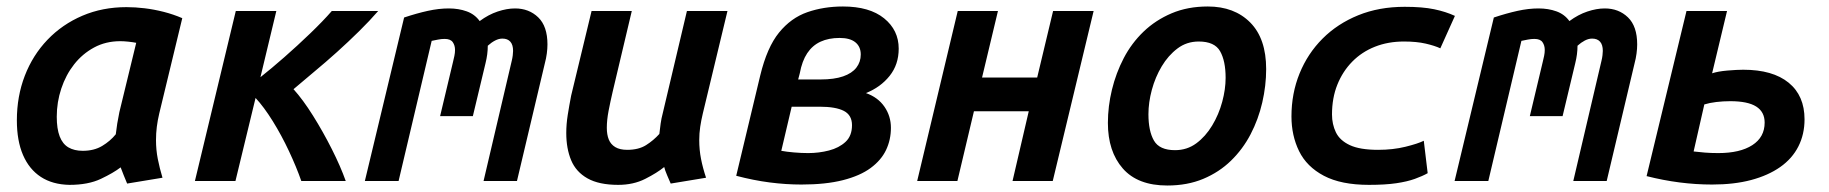

<svg xmlns="http://www.w3.org/2000/svg" viewBox="-20 -558 5640 592"><path d="M194 12Q142 11 106 -12.5Q70 -36 51 -80Q32 -124 32 -187Q32 -261 56.5 -324.5Q81 -388 126.5 -435.5Q172 -483 234 -509.5Q296 -536 370 -536Q397 -536 426 -532.5Q455 -529 484.5 -521.5Q514 -514 542 -502L471 -208Q466 -187 463.5 -167Q461 -147 461 -126Q461 -96 466.5 -68Q472 -40 481 -10L372 8Q368 -1 361.5 -17.5Q355 -34 352 -42Q330 -25 291 -6.5Q252 12 194 12ZM235 -93Q270 -93 295 -108Q320 -123 337 -144Q339 -161 341.5 -177Q344 -193 348 -212L400 -426Q390 -428 376 -429.5Q362 -431 351 -431Q306 -431 270 -411.5Q234 -392 208.5 -359.5Q183 -327 169 -285Q155 -243 155 -198Q155 -161 164 -137.5Q173 -114 191 -103.5Q209 -93 235 -93Z M581 0 707 -524H832L783 -320Q816 -346 856.5 -381.5Q897 -417 936.5 -455Q976 -493 1003 -524H1146Q1120 -494 1087 -461.5Q1054 -429 1019 -397.5Q984 -366 949 -337Q914 -308 885 -283Q914 -251 945 -201.5Q976 -152 1003 -98.5Q1030 -45 1046 0H909Q894 -43 871 -92Q848 -141 821 -184.5Q794 -228 768 -256L706 0Z M1105 0 1226 -504Q1265 -517 1299 -524.5Q1333 -532 1364 -532Q1394 -532 1419 -523Q1444 -514 1459 -493Q1486 -513 1514.5 -522.5Q1543 -532 1568 -532Q1611 -532 1639.5 -504.5Q1668 -477 1668 -421Q1668 -408 1666 -393Q1664 -378 1660 -363L1574 0H1471L1558 -371Q1560 -379 1561 -387.5Q1562 -396 1562 -401Q1562 -420 1553.5 -429.5Q1545 -439 1529 -439Q1518 -439 1506.5 -433Q1495 -427 1484 -417Q1484 -391 1477 -363L1438 -200H1337L1377 -368Q1379 -376 1381 -385.5Q1383 -395 1383 -404Q1383 -418 1376 -428Q1369 -438 1351 -438Q1341 -438 1331 -436Q1321 -434 1311 -432L1209 0Z M1886 12Q1827 12 1791.5 -8Q1756 -28 1741 -64Q1726 -100 1726 -148Q1726 -175 1730.5 -203.5Q1735 -232 1741 -263L1804 -524H1928L1869 -275Q1862 -245 1856.5 -216.5Q1851 -188 1851 -164Q1851 -143 1857 -128Q1863 -113 1877 -104.5Q1891 -96 1914 -96Q1949 -96 1972 -110.5Q1995 -125 2013 -145Q2015 -162 2017 -177Q2019 -192 2024 -211L2098 -524H2223L2147 -208Q2142 -187 2139 -167Q2136 -147 2136 -126Q2136 -96 2141.5 -68Q2147 -40 2157 -10L2048 8Q2044 -1 2037 -17.5Q2030 -34 2028 -43Q2006 -25 1969.5 -6.5Q1933 12 1886 12Z M2451 11Q2403 11 2353 4.5Q2303 -2 2250 -16L2324 -325Q2345 -412 2382 -457.5Q2419 -503 2469.5 -520.5Q2520 -538 2579 -538Q2661 -538 2706 -501.5Q2751 -465 2751 -408Q2751 -359 2723 -324Q2695 -289 2650 -271Q2687 -258 2707 -229Q2727 -200 2727 -164Q2727 -127 2712 -95.5Q2697 -64 2664.5 -40Q2632 -16 2579 -2.5Q2526 11 2451 11ZM2472 -86Q2505 -86 2536 -94Q2567 -102 2587 -120.5Q2607 -139 2607 -172Q2607 -203 2582 -216Q2557 -229 2507 -229H2421L2389 -93Q2405 -90 2428 -88Q2451 -86 2472 -86ZM2441 -313H2510Q2552 -313 2579.5 -322.5Q2607 -332 2620.5 -349.5Q2634 -367 2634 -390Q2634 -414 2617.5 -427.5Q2601 -441 2569 -441Q2535 -441 2510 -429.5Q2485 -418 2469 -394Q2453 -370 2446 -332Z M2808 0 2933 -524H3057L3008 -319H3178L3227 -524H3352L3226 0H3102L3152 -215H2983L2932 0Z M3579 14Q3488 14 3442 -38.5Q3396 -91 3396 -179Q3396 -230 3408.5 -281.5Q3421 -333 3445 -379Q3469 -425 3506 -460.5Q3543 -496 3592.5 -517Q3642 -538 3704 -538Q3786 -538 3835 -488.5Q3884 -439 3884 -345Q3884 -294 3872 -242Q3860 -190 3836 -144Q3812 -98 3775.5 -62.5Q3739 -27 3690 -6.5Q3641 14 3579 14ZM3603 -95Q3640 -95 3668.5 -116Q3697 -137 3717.5 -171Q3738 -205 3748.5 -244Q3759 -283 3759 -318Q3759 -370 3742 -400Q3725 -430 3676 -430Q3639 -430 3610.5 -408.5Q3582 -387 3562 -353.5Q3542 -320 3531.5 -281Q3521 -242 3521 -206Q3521 -154 3538 -124.5Q3555 -95 3603 -95Z M4201 12Q4115 12 4062 -16Q4009 -44 3985.5 -92Q3962 -140 3962 -199Q3962 -270 3987 -331.5Q4012 -393 4058 -439Q4104 -485 4168 -511Q4232 -537 4311 -537Q4366 -537 4402 -529.5Q4438 -522 4466 -509L4421 -409Q4404 -417 4376 -423.5Q4348 -430 4309 -430Q4260 -430 4219.5 -414Q4179 -398 4149.5 -368Q4120 -338 4103.5 -297Q4087 -256 4087 -205Q4087 -175 4099 -150Q4111 -125 4142 -110.5Q4173 -96 4229 -96Q4275 -96 4313.5 -105.5Q4352 -115 4370 -124L4382 -24Q4366 -15 4342.5 -6.5Q4319 2 4285 7Q4251 12 4201 12Z M4465 0 4586 -504Q4625 -517 4659 -524.5Q4693 -532 4724 -532Q4754 -532 4779 -523Q4804 -514 4819 -493Q4846 -513 4874.5 -522.5Q4903 -532 4928 -532Q4971 -532 4999.5 -504.5Q5028 -477 5028 -421Q5028 -408 5026 -393Q5024 -378 5020 -363L4934 0H4831L4918 -371Q4920 -379 4921 -387.5Q4922 -396 4922 -401Q4922 -420 4913.5 -429.5Q4905 -439 4889 -439Q4878 -439 4866.5 -433Q4855 -427 4844 -417Q4844 -391 4837 -363L4798 -200H4697L4737 -368Q4739 -376 4741 -385.5Q4743 -395 4743 -404Q4743 -418 4736 -428Q4729 -438 4711 -438Q4701 -438 4691 -436Q4681 -434 4671 -432L4569 0Z M5259 11Q5209 11 5158.5 4.5Q5108 -2 5057 -15L5180 -524H5305L5259 -332Q5277 -338 5306.5 -340.5Q5336 -343 5355 -343Q5446 -343 5495 -303Q5544 -263 5544 -190Q5544 -144 5525 -106.5Q5506 -69 5469 -43Q5432 -17 5379.5 -3Q5327 11 5259 11ZM5278 -86Q5345 -86 5383 -110.5Q5421 -135 5421 -180Q5421 -213 5395 -229.5Q5369 -246 5315 -246Q5293 -246 5272 -243.5Q5251 -241 5235 -236L5202 -91Q5218 -89 5237 -87.5Q5256 -86 5278 -86Z"/></svg>

Font: Ubuntu Sans Mono SemiBold
Style: Italic
Weight: 600
Italic angle: -13.5°
Monospace: yes
Designer: Dalton Maag Ltd
Foundry: Dalton Maag Ltd
Version: Version 1.006